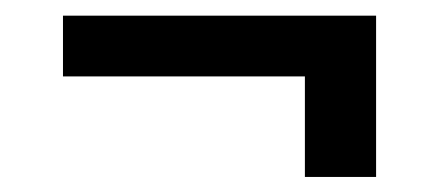

<svg xmlns="http://www.w3.org/2000/svg" viewBox="-20 -414 571 250"><path d="M469.7 -393.6V-314.5H62V-393.6ZM469.7 -357.9V-183.6H377V-357.9Z"/></svg>

Font: V-Inter
Style: Regular-375
Weight: 375
Designer: Rasmus Andersson
Foundry: rsms
Version: Version 4.000;git-4146feb